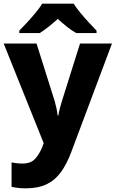

<svg xmlns="http://www.w3.org/2000/svg" viewBox="-21 -786 630 1046"><path d="M-1 -549H178L277 -235Q282 -218 286.5 -197Q291 -176 293 -157H297Q300 -177 305.5 -197.5Q311 -218 316 -234L415 -549H589L367 43Q343 107 311.5 151Q280 195 233.5 217.5Q187 240 119 240Q93 240 74.5 237.5Q56 235 42 232V99Q52 101 68 103Q84 105 101 105Q148 105 171.5 78Q195 51 210 13L217 -6ZM380 -766Q395 -743 417.5 -715.5Q440 -688 464 -662.5Q488 -637 505 -619V-606H394Q368 -621 344 -640Q320 -659 294 -683Q267 -659 244.5 -641Q222 -623 196 -606H84V-619Q103 -638 126.5 -663.5Q150 -689 172.5 -716Q195 -743 209 -766Z"/></svg>

Font: Noto Sans Thai Looped ExtraBold
Style: Regular
Weight: 800
Designer: Sasikarn Vongin, Ben Mitchell
Foundry: The Fontpad Ltd
Version: Version 1.001; ttfautohint (v1.8.4.7-5d5b)